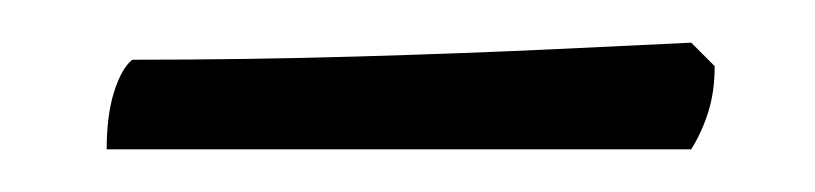

<svg xmlns="http://www.w3.org/2000/svg" viewBox="-20 -340 382 90"><path d="M30 -270Q30 -286 33.5 -297Q37 -308 42 -312Q95 -312 147 -313.5Q199 -315 241 -317Q283 -319 304 -320L315 -309Q315 -297 312 -287.5Q309 -278 304 -270Z"/></svg>

Font: Texturina Medium 12pt Thin
Style: Regular
Weight: 250
Version: Version 1.002